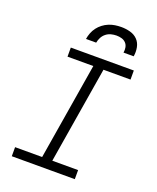

<svg xmlns="http://www.w3.org/2000/svg" viewBox="-171 -1054 942 1154"><g transform="rotate(20 300.0 -477.5)"><path d="M48 0V-58H221L323 -677H158V-735H561V-677H388L286 -58H451V0ZM226 -815Q229 -835 236.5 -854.5Q244 -874 256.5 -890.5Q269 -907 286 -920Q303 -933 322.5 -941Q342 -949 362 -952Q382 -955 402 -955Q431 -955 459 -947.5Q487 -940 506 -920.5Q525 -901 530.5 -872.5Q536 -844 531 -815H466Q469 -832 466 -848.5Q463 -865 452 -876.5Q441 -888 425 -892.5Q409 -897 392 -897Q375 -897 357.5 -892.5Q340 -888 325.5 -876.5Q311 -865 302.5 -848.5Q294 -832 291 -815Z"/></g></svg>

Font: Iosevka Curly Slab LtExObl
Style: Regular
Weight: 300
Width: 7
Italic angle: -9°
Monospace: yes
Designer: Belleve Invis
Foundry: Belleve Invis
Version: Version 11.1.0; ttfautohint (v1.8.3)